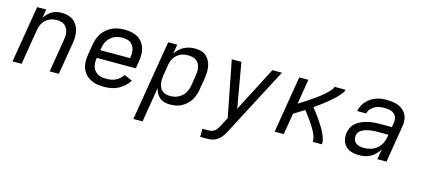

<svg xmlns="http://www.w3.org/2000/svg" viewBox="-59 -1006 3719 1698"><g transform="rotate(15 1800.0 -156.5)"><path d="M32 0 118 -520H201L188 -440Q200 -460 217 -477.5Q234 -495 255 -507Q276 -519 298.5 -523.5Q321 -528 343 -528Q372 -528 400 -520.5Q428 -513 449.5 -496.5Q471 -480 485 -456Q499 -432 505 -405Q511 -378 510 -348.5Q509 -319 504 -290L456 0H372L422 -302Q425 -321 426 -340Q427 -359 423 -376.5Q419 -394 410 -409.5Q401 -425 387 -435.5Q373 -446 355.5 -450.5Q338 -455 319 -455Q301 -455 283.5 -451.5Q266 -448 249.5 -440.5Q233 -433 219 -421Q205 -409 194.5 -393.5Q184 -378 178 -361Q172 -344 169 -327L115 0Z M873 8Q848 8 824 5.5Q800 3 778 -4.5Q756 -12 736 -23.5Q716 -35 700.5 -52Q685 -69 675 -89.5Q665 -110 660.5 -133.5Q656 -157 657 -181Q658 -205 662 -230L678 -330Q683 -357 692.5 -384Q702 -411 719 -435Q736 -459 760 -478Q784 -497 810.5 -508.5Q837 -520 865 -524Q893 -528 921 -528Q952 -528 982 -522Q1012 -516 1037.5 -501.5Q1063 -487 1081 -463.5Q1099 -440 1108 -412Q1117 -384 1117 -352.5Q1117 -321 1112 -290L1101 -223H744L743 -218Q740 -197 740.5 -176.5Q741 -156 747 -138Q753 -120 766 -105.5Q779 -91 796 -81.5Q813 -72 832.5 -69Q852 -66 873 -66Q894 -66 915 -69.5Q936 -73 956 -82.5Q976 -92 993 -107.5Q1010 -123 1022 -141L1096 -108Q1078 -80 1052.5 -57Q1027 -34 997.5 -19Q968 -4 936 2Q904 8 873 8ZM756 -297H1029L1030 -302Q1033 -321 1033.5 -340.5Q1034 -360 1029.5 -378Q1025 -396 1015 -411Q1005 -426 990.5 -436Q976 -446 957.5 -450Q939 -454 919 -454Q901 -454 882 -451Q863 -448 845.5 -440Q828 -432 812.5 -418.5Q797 -405 786 -389Q775 -373 769 -354.5Q763 -336 760 -318Z M1196 215 1318 -520H1401L1387 -434Q1401 -456 1421 -475Q1441 -494 1464.5 -506Q1488 -518 1513 -523Q1538 -528 1563 -528Q1563 -528 1563 -528Q1563 -528 1564 -528Q1592 -528 1619 -520.5Q1646 -513 1666 -495.5Q1686 -478 1698 -454Q1710 -430 1714.5 -403Q1719 -376 1717.5 -347.5Q1716 -319 1712 -290L1695 -190Q1691 -164 1682.5 -138.5Q1674 -113 1659.5 -89.5Q1645 -66 1624.5 -47Q1604 -28 1579.5 -15Q1555 -2 1528.5 3Q1502 8 1476 8Q1449 8 1424 1.5Q1399 -5 1380.5 -20.5Q1362 -36 1350 -58Q1338 -80 1333 -105L1280 215ZM1456 -65Q1474 -65 1492.5 -68.5Q1511 -72 1528.5 -80.5Q1546 -89 1561.5 -102Q1577 -115 1587.5 -131.5Q1598 -148 1604.5 -166Q1611 -184 1614 -202L1630 -302Q1633 -321 1633.5 -340.5Q1634 -360 1629.5 -378Q1625 -396 1615.5 -411Q1606 -426 1591 -436Q1576 -446 1557.5 -450Q1539 -454 1520 -454Q1502 -454 1484.5 -451.5Q1467 -449 1450.5 -441Q1434 -433 1419.5 -421Q1405 -409 1394.5 -393.5Q1384 -378 1378 -361Q1372 -344 1369 -327L1353 -227Q1350 -207 1349 -187.5Q1348 -168 1351.5 -149.5Q1355 -131 1363 -114.5Q1371 -98 1385 -86.5Q1399 -75 1417.5 -70Q1436 -65 1456 -65Z M1808 215V141H1857Q1874 141 1891 137.5Q1908 134 1921.5 122.5Q1935 111 1944 95.5Q1953 80 1962 65L2000 -8L1900 -520H1988L2060 -110L2272 -520H2359L2035 99Q2026 116 2016 132.5Q2006 149 1993 164Q1980 179 1964 190Q1948 201 1930 207Q1912 213 1893.5 214Q1875 215 1857 215Z M2432 0 2518 -520H2601L2564 -292Q2577 -300 2589.5 -308Q2602 -316 2615 -324Q2628 -332 2640.5 -340.5Q2653 -349 2665.5 -357.5Q2678 -366 2690.5 -374.5Q2703 -383 2715.5 -392Q2728 -401 2740 -410.5Q2752 -420 2763.5 -429.5Q2775 -439 2786.5 -449.5Q2798 -460 2808.5 -471Q2819 -482 2829 -494Q2839 -506 2841 -520H2942Q2939 -505 2929.5 -491.5Q2920 -478 2909 -465.5Q2898 -453 2886.5 -441.5Q2875 -430 2862.5 -419Q2850 -408 2837.5 -397.5Q2825 -387 2812.5 -376.5Q2800 -366 2787 -356Q2774 -346 2760.5 -336.5Q2747 -327 2734 -317.5Q2721 -308 2707 -298Q2718 -285 2728 -271.5Q2738 -258 2748.5 -244.5Q2759 -231 2768.5 -217Q2778 -203 2787.5 -189Q2797 -175 2806 -160.5Q2815 -146 2823.5 -131Q2832 -116 2839.5 -100.5Q2847 -85 2853 -69Q2859 -53 2863 -35.5Q2867 -18 2864 0H2780Q2783 -15 2779.5 -30.5Q2776 -46 2770.5 -59.5Q2765 -73 2758.5 -86.5Q2752 -100 2744.5 -112.5Q2737 -125 2729.5 -137.5Q2722 -150 2713.5 -162Q2705 -174 2696.5 -186Q2688 -198 2679.5 -209.5Q2671 -221 2662 -232.5Q2653 -244 2644 -255Q2620 -240 2596 -225Q2572 -210 2548 -195L2515 0Z M3208 8Q3185 8 3162 4.5Q3139 1 3119 -8Q3099 -17 3083.5 -32Q3068 -47 3059 -67Q3050 -87 3048 -110Q3046 -133 3049 -156Q3053 -177 3061 -196.5Q3069 -216 3083.5 -232.5Q3098 -249 3116.5 -260.5Q3135 -272 3154.5 -280Q3174 -288 3194.5 -293.5Q3215 -299 3235 -302Q3255 -305 3275.5 -306Q3296 -307 3316 -307H3423L3430 -348Q3432 -363 3431 -379Q3430 -395 3423 -408Q3416 -421 3404.5 -430.5Q3393 -440 3378.5 -445.5Q3364 -451 3348.5 -452.5Q3333 -454 3318 -454Q3295 -454 3272.5 -450.5Q3250 -447 3229.5 -436Q3209 -425 3193 -406.5Q3177 -388 3173 -365H3090Q3095 -390 3106 -413Q3117 -436 3134.5 -456Q3152 -476 3174 -490Q3196 -504 3220 -513Q3244 -522 3268.5 -525Q3293 -528 3318 -528Q3339 -528 3359.5 -526Q3380 -524 3399.5 -519Q3419 -514 3437 -505Q3455 -496 3469.5 -483Q3484 -470 3494.5 -453.5Q3505 -437 3510 -417.5Q3515 -398 3515 -377Q3515 -356 3511 -336L3456 0H3372L3388 -94Q3374 -71 3354 -50.5Q3334 -30 3310.5 -16.5Q3287 -3 3260.5 2.5Q3234 8 3209 8ZM3230 -65Q3260 -65 3290.5 -73.5Q3321 -82 3346.5 -102Q3372 -122 3387 -150.5Q3402 -179 3407 -210L3411 -234H3316Q3303 -234 3289.5 -233.5Q3276 -233 3263 -231.5Q3250 -230 3237 -228Q3224 -226 3211 -222Q3198 -218 3185.5 -213Q3173 -208 3161.5 -200Q3150 -192 3142.5 -179.5Q3135 -167 3133 -154Q3130 -135 3136 -116Q3142 -97 3156.5 -85.5Q3171 -74 3190.5 -69.5Q3210 -65 3230 -65Z"/></g></svg>

Font: Zed Sans Extended
Style: Italic
Weight: 400
Width: 7
Italic angle: -9°
Designer: Belleve Invis
Foundry: Belleve Invis
Version: Version 1.0.0; ttfautohint (v1.8.4)